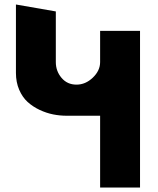

<svg xmlns="http://www.w3.org/2000/svg" viewBox="-20 -833 704 853"><path d="M50.8 -508.8V-813L228 -782.2V-557.1Q228 -517.1 253.4 -487.1Q278.8 -457 319.8 -457Q359.9 -457 392.3 -488Q424.8 -519 424.8 -557.1V-695.8H602.1V0H424.8V-318.8H275.9Q246.1 -318.8 216.3 -324.7Q186.5 -330.6 156.2 -344.7Q126 -358.9 102.8 -379.9Q79.6 -400.9 65.2 -434.3Q50.8 -467.8 50.8 -508.8Z"/></svg>

Font: Hussar Preview
Style: Bold
Weight: 700
Foundry: Cannot Into Space Fonts, PlusOne Fonts
Version: Version 2.29RC2 "Millennial"